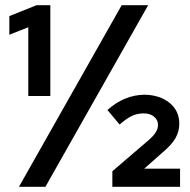

<svg xmlns="http://www.w3.org/2000/svg" viewBox="-20 -720 733 740"><path d="M89 -350V-615L16 -586V-658L121 -700H174V-350ZM53 0 449 -700H551L155 0ZM413 0V-60L554 -181Q589 -211 589 -238Q589 -258 573.5 -270.5Q558 -283 534 -283Q509 -283 488 -273Q467 -263 441 -240L394 -296Q459 -354 537 -355Q596 -354 633.5 -323.5Q671 -293 671 -243Q671 -213 656 -187Q641 -161 606 -132L536 -70H674V0Z"/></svg>

Font: Red Hat Display
Style: Bold
Weight: 700
Designer: Pentagram, MCKL
Foundry: Pentagram, MCKL
Version: Version 1.023; ttfautohint (v1.8.3)